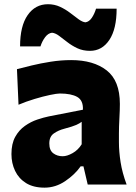

<svg xmlns="http://www.w3.org/2000/svg" viewBox="-20 -866 639 901"><path d="M189 14.6Q136.7 14.6 102.3 -6.8Q67.9 -28.3 50.8 -64.2Q33.7 -100.1 33.7 -143.1Q33.7 -191.9 51.5 -223.9Q69.3 -255.9 97.2 -275.4Q125 -294.9 155 -304.9Q185.1 -314.9 209 -319.8L369.1 -351.1Q371.1 -394.5 342.8 -410.9Q314.5 -427.2 260.7 -427.2Q247.1 -427.2 214.6 -420.4Q182.1 -413.6 142.3 -401.6Q102.5 -389.6 66.9 -374.5L59.6 -541.5Q87.4 -548.8 128.7 -558.8Q169.9 -568.8 218 -576.4Q266.1 -584 314 -584Q418.9 -584 480.7 -535.6Q542.5 -487.3 542.5 -378.4Q542.5 -350.6 540.3 -310.8Q538.1 -271 538.1 -240.2V-198.7Q538.1 -154.8 545.9 -105Q553.7 -55.2 574.2 0H391.6L371.6 -85.4H358.4Q331.5 -46.9 286.1 -16.1Q240.7 14.6 189 14.6ZM273.9 -132.8Q294.9 -132.8 320.8 -147.5Q346.7 -162.1 363.3 -189V-294.4Q354 -287.1 337.9 -279.8Q321.8 -272.5 281.2 -261.7Q254.4 -254.9 232.9 -240Q211.4 -225.1 211.4 -192.9Q211.4 -160.6 230 -146.7Q248.5 -132.8 273.9 -132.8ZM402.3 -627.4Q369.1 -627.4 343 -639.6Q316.9 -651.9 295.7 -668.5Q274.4 -685.1 257.1 -698Q239.7 -710.9 224.1 -712.4Q206.1 -710.4 191.9 -691.7Q177.7 -672.9 169.9 -648.4H74.2Q74.2 -744.1 109.9 -795.2Q145.5 -846.2 205.1 -846.2Q235.8 -846.2 262 -834Q288.1 -821.8 309.6 -805.2Q331.1 -788.6 348.9 -775.6Q366.7 -762.7 380.9 -761.2Q397.9 -763.7 410.4 -781.7Q422.9 -799.8 430.7 -825.2H527.3Q527.3 -730 493.2 -678.7Q459 -627.4 402.3 -627.4Z"/></svg>

Font: Pinar-DS4-FD ExtraBold
Style: Regular
Weight: 800
Designer: Amin Abedi
Version: Version 3.000